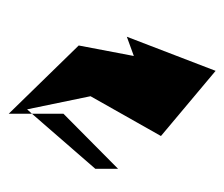

<svg xmlns="http://www.w3.org/2000/svg" viewBox="-57 -758 513 439"><g transform="rotate(90 199.5 -538.5)"><path d="M64 -572 108 -588 84 -462 240 -302V-355L230 -344L200 -489L291 -650L142 -775ZM240 -355V-427L366 -552V-500Z"/></g></svg>

Font: bitstorm
Style: ultext
Weight: 400
Version: Version 0.2